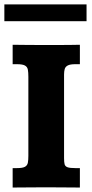

<svg xmlns="http://www.w3.org/2000/svg" viewBox="-20 -839 412 859"><path d="M36.6 0V-86.9H56.2Q81.5 -86.9 92 -93Q102.5 -99.1 104.7 -111.3Q106.9 -123.5 106.9 -141.6V-495.6Q106.9 -514.6 104.7 -527.1Q102.5 -539.6 91.8 -545.7Q81.1 -551.8 56.2 -551.8H36.6V-638.7Q80.6 -638.2 110.6 -637.9Q140.6 -637.7 168.9 -637.7Q208 -637.7 236.1 -637.7Q264.2 -637.7 287.8 -637.9Q311.5 -638.2 337.4 -638.7V-551.8H316.9Q293.9 -551.8 283.2 -546.1Q272.5 -540.5 269.5 -530Q266.6 -519.5 266.6 -505.4V-131.3Q266.6 -113.8 269 -104.2Q271.5 -94.7 282 -90.8Q292.5 -86.9 316.9 -86.9H337.4V0Q301.3 0 267.3 -0.5Q233.4 -1 185.1 -1Q140.1 -1 105.7 -0.5Q71.3 0 36.6 0ZM-0.5 -744.1V-819.3H367.2V-744.1Z"/></svg>

Font: Kameron
Style: Bold
Weight: 700
Designer: Vernon Adams
Foundry: Vernon Adams
Version: Version 1.100